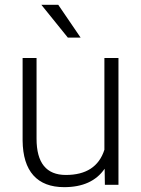

<svg xmlns="http://www.w3.org/2000/svg" viewBox="-20 -770 589 800"><path d="M416 -66.9Q363.3 9.8 247.6 9.8Q163.1 9.8 119.1 -39.3Q75.2 -88.4 74.2 -184.6V-528.3H132.3V-191.9Q132.3 -41 254.4 -41Q381.3 -41 415 -146V-528.3H473.6V0H417ZM315.9 -613.3H262.7L152.3 -750H222.7Z"/></svg>

Font: TypoPRO Roboto
Style: Regular
Weight: 300
Designer: Google
Version: Version 2.136; 2016